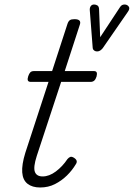

<svg xmlns="http://www.w3.org/2000/svg" viewBox="-20 -815 593 851"><path d="M158 16Q123 16 102 -0.5Q81 -17 78.5 -51Q76 -85 92 -137L195 -452H117Q106 -452 103.5 -458.5Q101 -465 105 -477Q109 -489 114.5 -494.5Q120 -500 131 -500H211L279 -709Q283 -721 289.5 -725.5Q296 -730 310 -730Q326 -730 332 -724Q338 -718 334 -706L267 -500H396Q406 -500 408.5 -494Q411 -488 408 -476Q404 -463 397.5 -457.5Q391 -452 381 -452H251L143 -124Q127 -74 134.5 -53.5Q142 -33 169 -33Q198 -33 227.5 -55Q257 -77 279 -110Q285 -117 291.5 -119.5Q298 -122 309 -115Q319 -108 320 -101Q321 -94 316 -87Q300 -60 276.5 -37Q253 -14 223.5 1Q194 16 158 16ZM532 -795Q544 -795 550.5 -786Q557 -777 547 -763L435 -601Q430 -595 424 -591Q418 -587 410 -587Q403 -587 397.5 -591Q392 -595 391 -601L378 -769Q377 -780 382 -787.5Q387 -795 397 -795Q405 -795 411.5 -791Q418 -787 419 -776L424 -650L511 -782Q516 -790 521 -792.5Q526 -795 532 -795Z"/></svg>

Font: Playwrite CU ExtraLight
Style: Regular
Weight: 250
Designer: Veronika Burian, José Scaglione
Foundry: TypeTogether
Version: Version 1.002